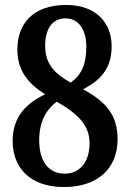

<svg xmlns="http://www.w3.org/2000/svg" viewBox="-20 -744 524 774"><path d="M238 10C373 10 454 -64 454 -183C454 -282 405 -335 315 -384C386 -421 430 -468 430 -558C430 -653 366 -724 247 -724C108 -724 50 -643 50 -545C50 -457 96 -405 162 -364C88 -328 31 -276 31 -175C31 -73 96 10 238 10ZM265 -411C200 -447 162 -486 162 -560C162 -626 190 -670 244 -670C302 -670 328 -617 328 -556C328 -485 309 -443 265 -411ZM241 -44C177 -44 138 -92 138 -179C138 -250 164 -301 209 -334C300 -282 341 -235 341 -167C341 -90 301 -44 241 -44Z"/></svg>

Font: Noto Serif Ethiopic Condensed SemiBold
Style: Regular
Weight: 600
Width: 3
Designer: Monotype Design Team
Foundry: Monotype Imaging Inc.
Version: Version 2.102